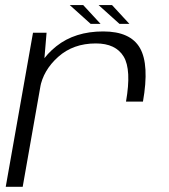

<svg xmlns="http://www.w3.org/2000/svg" viewBox="-20 -716 647 736"><path d="M463 -326.5H528Q553 -468 516.5 -531.8Q480 -595.5 375.5 -595.5Q267.5 -595.5 196 -538.8Q124.5 -482 111 -403.5L133.5 -379Q145.5 -446.5 203 -498Q260.5 -549.5 347.5 -549.5Q423.5 -549.5 454 -499.2Q484.5 -449 463 -326.5ZM2 0H67L147 -453.5L158.5 -590.5H106.5ZM438 -624.5H476L409.5 -696.5H358ZM327.5 -624.5H365.5L299 -696.5H247.5Z"/></svg>

Font: Anybody SemiExpanded Light
Style: Italic
Weight: 300
Width: 6
Italic angle: -10°
Version: Version 1.113;gftools[0.9.25]